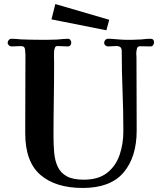

<svg xmlns="http://www.w3.org/2000/svg" viewBox="-20 -925 796 951"><path d="M743 -715Q743 -708 738.5 -701.5Q734 -695 726 -695Q713 -695 700 -695.5Q687 -696 674 -696Q661 -696 658 -683.5Q655 -671 655 -661Q655 -656 655.5 -650.5Q656 -645 656 -640Q656 -549 656.5 -459Q657 -369 657 -279Q657 -147 592 -70.5Q527 6 390 6Q255 6 180 -59Q105 -124 105 -264V-309Q105 -395 105.5 -481.5Q106 -568 106 -655Q106 -664 104 -679.5Q102 -695 90 -696Q77 -697 63.5 -696Q50 -695 37 -695Q30 -695 24 -700.5Q18 -706 18 -713Q18 -721 23.5 -727Q29 -733 37 -733Q49 -733 60.5 -732Q72 -731 83 -730Q106 -729 129 -728.5Q152 -728 174 -728Q197 -728 218.5 -728Q240 -728 262 -729Q276 -730 289.5 -731.5Q303 -733 316 -733Q324 -733 328.5 -727Q333 -721 333 -713Q333 -706 328.5 -700.5Q324 -695 316 -695Q303 -695 290.5 -696Q278 -697 265 -697Q255 -697 252 -688.5Q249 -680 248 -672Q247 -656 247.5 -640Q248 -624 248 -608Q248 -518 246.5 -428.5Q245 -339 245 -249Q245 -206 248.5 -167.5Q252 -129 266 -99Q280 -69 310.5 -52Q341 -35 395 -35Q467 -35 510 -68.5Q553 -102 572 -156.5Q591 -211 591 -275Q591 -374 587 -473Q583 -572 583 -671Q583 -686 576 -691.5Q569 -697 555 -697Q545 -697 535.5 -696Q526 -695 515 -695Q508 -695 502 -700Q496 -705 496 -713Q496 -721 501.5 -727Q507 -733 515 -733Q531 -733 546 -731.5Q561 -730 577 -729Q587 -728 597 -728Q607 -728 617 -728Q628 -728 639.5 -728Q651 -728 662 -729Q678 -729 693.5 -731Q709 -733 725 -733Q743 -733 743 -715ZM521 -827 507 -775 235 -829 254 -905Z"/></svg>

Font: Kaisei Opti
Style: Bold
Weight: 700
Designer: Font-Kai, 金井和夫
Foundry: KAZUO KANAI
Version: Version 5.003